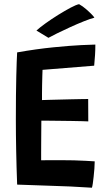

<svg xmlns="http://www.w3.org/2000/svg" viewBox="-20 -870 518 896"><path d="M409 6Q357 2.5 306.8 0.2Q256.5 -2 203.5 -3.5Q169 -4.5 131.8 -6Q94.5 -7.5 60 -8.5Q57 -89 55.5 -166.2Q54 -243.5 54 -312.5Q54 -433 56 -513.5Q58 -594 60 -625.5Q151 -641.5 229 -649.2Q307 -657 359.2 -659.5Q411.5 -662 425 -662Q425 -636.5 423.5 -613.2Q422 -590 419.5 -563.5L178.5 -544Q178 -534 177.5 -514.8Q177 -495.5 176.5 -473.5Q176 -451.5 176 -432.2Q176 -413 176 -403Q187.5 -403.5 208.5 -404Q229.5 -404.5 255.2 -405.2Q281 -406 307.2 -406.5Q333.5 -407 355.8 -407.5Q378 -408 391.5 -408L392 -303.5Q385 -304 363.5 -304.5Q342 -305 313.5 -305.5Q285 -306 256.2 -306.2Q227.5 -306.5 205 -306.8Q182.5 -307 173 -307Q173 -301 172.8 -284.2Q172.5 -267.5 172.5 -245.2Q172.5 -223 172.2 -199.2Q172 -175.5 172 -155Q172 -134.5 172 -122Q181.5 -122.5 209.5 -122.5Q237.5 -122.5 264 -122.5Q294.5 -122.5 324.8 -121.8Q355 -121 380.8 -119.5Q406.5 -118 422 -117Q422 -102 420.5 -83Q419 -64 417 -45.5Q415 -27 413 -13.2Q411 0.5 409 6ZM349 -850.5Q366 -841 381.2 -827.8Q396.5 -814.5 407.2 -803.5Q418 -792.5 420.5 -787.5Q402.5 -783 371.8 -770.8Q341 -758.5 307.5 -743.2Q274 -728 246.2 -714.2Q218.5 -700.5 206 -693.5L150 -727.5Q166 -742 193.5 -761.8Q221 -781.5 252 -800.8Q283 -820 309.2 -834Q335.5 -848 349 -850.5Z"/></svg>

Font: Grandstander Thin Medium
Style: Regular
Weight: 500
Version: Version 1.200